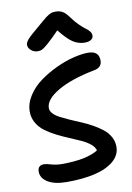

<svg xmlns="http://www.w3.org/2000/svg" viewBox="-105 -1069 770 1116"><g transform="rotate(-10 280.5 -511.5)"><path d="M163.1 -795.9Q140.6 -795.9 123.8 -810.5Q106.9 -825.2 106.9 -842.8Q106.9 -856.4 121.6 -874Q136.2 -891.6 189.9 -936Q201.2 -945.3 220 -961.7Q238.8 -978 244.9 -982.4Q251 -986.8 262.7 -994.1Q274.4 -1001.5 283.4 -1003.2Q292.5 -1004.9 305.2 -1004.9Q328.6 -1004.9 346.2 -994.1Q363.8 -983.4 382.8 -956.1Q402.8 -928.2 425 -906.7Q447.3 -885.3 460.4 -876Q473.6 -866.7 482.4 -855.5Q491.2 -844.2 491.2 -831.1Q491.2 -815.9 477.5 -806.9Q463.9 -797.9 439.9 -797.9Q404.3 -797.9 372.3 -818.1Q340.3 -838.4 294.9 -896Q250.5 -850.1 224.4 -827.6Q198.2 -805.2 187.5 -800.5Q176.8 -795.9 163.1 -795.9ZM198.2 -18.1Q125.5 -18.1 85.7 -42.7Q45.9 -67.4 45.9 -105Q45.9 -143.1 83 -143.1Q96.2 -143.1 125.2 -134.5Q154.3 -126 187 -126Q333.5 -126 400.9 -168.9Q396 -189 374.3 -206.8Q352.5 -224.6 321.8 -238.8Q291 -252.9 254.9 -267.8Q218.8 -282.7 183.6 -300.5Q148.4 -318.4 119.6 -339.4Q90.8 -360.4 73 -390.9Q55.2 -421.4 55.2 -458Q55.2 -505.9 84.2 -551Q113.3 -596.2 158.2 -628.9Q203.1 -661.6 256.6 -686.8Q310.1 -711.9 360.4 -724.4Q410.6 -736.8 448.2 -736.8Q512.2 -736.8 512.2 -680.2Q512.2 -637.7 463.9 -629.9Q326.7 -603 247.3 -556.4Q168 -509.8 168 -459Q168 -441.9 182.9 -426Q197.8 -410.2 222.4 -397.7Q247.1 -385.3 278.3 -371.1Q309.6 -356.9 342 -343.8Q374.5 -330.6 405.8 -312.7Q437 -294.9 461.7 -275.4Q486.3 -255.9 501.2 -228.8Q516.1 -201.7 516.1 -170.9Q516.1 -120.6 473.9 -85.4Q431.6 -50.3 361.3 -34.2Q291 -18.1 198.2 -18.1Z"/></g></svg>

Font: Shantell Sans Bouncy
Style: Regular
Weight: 500
Designer: Stephen Nixon, Anya Danilova, Shantell Martin
Foundry: Arrow Type
Version: Version 1.006;[9816181b4]